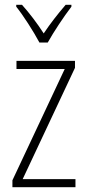

<svg xmlns="http://www.w3.org/2000/svg" viewBox="-20 -784 365 804"><path d="M145 -606H180C205 -651 247 -714 279 -756V-764H255C220 -723 191 -686 163 -644C137 -685 101 -732 72 -764H48V-756C77 -720 120 -653 145 -606ZM296 0V-34H75L294 -500V-529H49V-495H251L32 -29V0Z"/></svg>

Font: Noto Sans Tamil Condensed ExtraLight
Style: Regular
Weight: 200
Width: 3
Designer: Jelle Bosma - Monotype Design Team
Foundry: Monotype Imaging Inc.
Version: Version 2.004